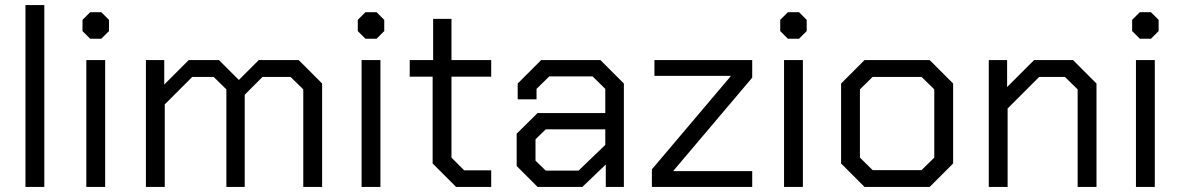

<svg xmlns="http://www.w3.org/2000/svg" viewBox="-20 -734 4640 754"><path d="M80 -714H154V0H80Z M304 -612V-656L334 -686H378L408 -656V-612L378 -582H334ZM319 -498H393V0H319Z M553 -498H625V-402L721 -498H840L918 -420L996 -498H1153L1245 -406V0H1171V-383L1121 -432H1011L941 -362V0H869V-383L819 -432H735L627 -324V0H553Z M1385 -612V-656L1415 -686H1459L1489 -656V-612L1459 -582H1415ZM1400 -498H1474V0H1400Z M1679 -92V-433H1589V-498H1681V-660H1753V-498H1909V-433H1753V-115L1803 -65H1909V0H1771Z M2009 -82V-209L2091 -290H2357V-385L2307 -434H2137L2087 -385V-344H2013V-406L2105 -498H2338L2430 -406V0H2359V-88L2267 0H2091ZM2252 -64 2357 -165V-226H2123L2083 -187V-103L2123 -64Z M2540 -69 2849 -434V-436H2550V-498H2934V-429L2625 -64V-62H2934V0H2540Z M3044 -612V-656L3074 -686H3118L3148 -656V-612L3118 -582H3074ZM3059 -498H3133V0H3059Z M3283 -92V-406L3375 -498H3631L3723 -406V-92L3631 0H3375ZM3599 -66 3649 -115V-383L3599 -432H3407L3357 -383V-115L3407 -66Z M3863 -498H3935V-392L4041 -498H4194L4286 -406V0H4212V-383L4162 -432H4061L3937 -308V0H3863Z M4426 -612V-656L4456 -686H4500L4530 -656V-612L4500 -582H4456ZM4441 -498H4515V0H4441Z"/></svg>

Font: Chakra Petch
Style: Regular
Weight: 400
Designer: Katatrad Aksorn Co.,Ltd.
Foundry: Cadson Demak Co.,Ltd.
Version: Version 1.000; ttfautohint (v1.6)